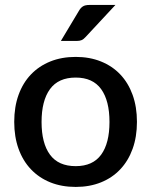

<svg xmlns="http://www.w3.org/2000/svg" viewBox="-20 -748 611 776"><path d="M286 -518Q342.5 -518 388.2 -499.5Q434 -481 466.2 -447Q498.5 -413 516 -364.5Q533.5 -316 533.5 -255.5Q533.5 -195 516 -146.5Q498.5 -98 466.2 -63.8Q434 -29.5 388.2 -11Q342.5 7.5 286 7.5Q229 7.5 183.2 -11Q137.5 -29.5 105 -63.8Q72.5 -98 55 -146.5Q37.5 -195 37.5 -255.5Q37.5 -316 55 -364.5Q72.5 -413 105 -447Q137.5 -481 183.2 -499.5Q229 -518 286 -518ZM286 -76.5Q355 -76.5 388.8 -122.8Q422.5 -169 422.5 -255Q422.5 -341 388.8 -387.8Q355 -434.5 286 -434.5Q216 -434.5 182 -387.8Q148 -341 148 -255Q148 -169 182 -122.8Q216 -76.5 286 -76.5ZM446.5 -728 326 -598.5Q318 -589.5 310.2 -586Q302.5 -582.5 290 -582.5H226L298.5 -703.5Q305.5 -716 314.8 -722Q324 -728 342 -728Z"/></svg>

Font: Lato 2
Style: Regular
Weight: 600
Designer: Lukasz Dziedzic with Adam Twardoch and Botio Nikoltchev
Foundry: tyPoland Lukasz Dziedzic
Version: Version 2.015; 2015-08-06; http://www.latofonts.com/